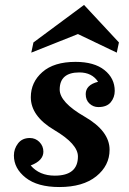

<svg xmlns="http://www.w3.org/2000/svg" viewBox="-20 -752 526 782"><path d="M221.7 9.8Q132.8 9.8 84.7 -28.1Q36.6 -65.9 36.6 -118.7Q36.6 -146 53.5 -168Q70.3 -189.9 101.6 -189.9Q124.5 -189.9 140.6 -173.6Q156.7 -157.2 156.7 -134.3Q156.7 -97.7 105 -78.1Q140.6 -36.6 203.1 -36.6Q297.4 -36.6 297.4 -114.7Q297.4 -165.5 201.4 -222.2Q105.5 -278.8 105.5 -356Q105.5 -417 152.6 -458.5Q199.7 -500 287.6 -500Q363.8 -500 405.5 -466.6Q447.3 -433.1 447.3 -381.8Q447.3 -355.5 431.2 -335.7Q415 -315.9 380.4 -315.9Q359.9 -315.9 344.5 -330.1Q329.1 -344.2 329.1 -368.7Q329.1 -406.2 379.4 -418.9Q354.5 -457 303.2 -457Q223.1 -457 223.1 -387.2Q223.1 -335.4 324.7 -276.9Q426.3 -218.3 426.3 -142.1Q426.3 -77.6 372.1 -33.9Q317.9 9.8 221.7 9.8ZM455.6 -537.6 297.4 -613.3 107.4 -537.6 116.2 -579.1 322.3 -731.9 464.4 -579.1Z"/></svg>

Font: Munson
Style: Bold Italic
Weight: 700
Italic angle: -12°
Designer: Paul James MIller
Foundry: High-Logic / Made with FontCreator
Version: Version 2.10;May 5, 2019;FontCreator 11.5.0.2430 64-bit